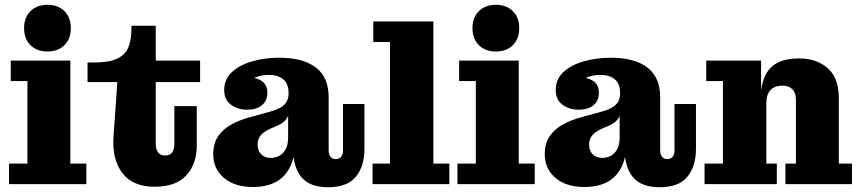

<svg xmlns="http://www.w3.org/2000/svg" viewBox="-20 -772 3612 805"><path d="M18 0V-86H95V-432H25V-518H275V-86H342V0ZM179 -556Q135 -556 108 -582.5Q81 -609 81 -654Q81 -699 108 -725.5Q135 -752 179 -752Q223 -752 250 -725.5Q277 -699 277 -654Q277 -609 250 -582.5Q223 -556 179 -556Z M628 11Q536 11 492.5 -47Q449 -105 456 -201L472 -428H347V-510H375Q435 -510 469 -525Q503 -540 517 -571Q531 -602 531 -651V-664H633V-169Q633 -147 642.5 -133.5Q652 -120 672 -120Q693 -120 702 -133Q711 -146 711 -169V-327H805V-163Q805 -84 761 -36.5Q717 11 628 11ZM633 -428V-518H819V-428Z M1015 -312Q978 -312 949 -332.5Q920 -353 920 -395Q920 -440 952.5 -470Q985 -500 1038 -515Q1091 -530 1151 -530Q1252 -530 1305.5 -488Q1359 -446 1358 -361L1190 -380Q1190 -422 1167 -440Q1144 -458 1108 -458Q1082 -458 1060.5 -451Q1039 -444 1023.5 -431Q1008 -418 999 -400L1000 -450Q1047 -450 1074 -434.5Q1101 -419 1101 -383Q1101 -350 1078.5 -331Q1056 -312 1015 -312ZM1356 13Q1279 13 1244 -29Q1209 -71 1209 -147V-162H1188V-287H1184L1190 -332V-380L1358 -361V-140Q1358 -124 1366 -114.5Q1374 -105 1387 -105Q1402 -105 1410 -114.5Q1418 -124 1418 -140V-336H1508V-149Q1508 -75 1472 -31Q1436 13 1356 13ZM1041 12Q963 12 918.5 -26.5Q874 -65 874 -125Q874 -170 894 -200Q914 -230 949 -249.5Q984 -269 1029 -281L1116 -305Q1141 -312 1157 -321.5Q1173 -331 1181.5 -345.5Q1190 -360 1190 -381L1193 -287H1188Q1183 -273 1170.5 -262Q1158 -251 1138 -243L1119 -235Q1100 -227 1087 -217.5Q1074 -208 1067 -195.5Q1060 -183 1060 -166Q1060 -140 1075 -125Q1090 -110 1115 -110Q1135 -110 1151.5 -119Q1168 -128 1178 -147Q1188 -166 1188 -197L1218 -186Q1218 -118 1197 -74Q1176 -30 1136.5 -9Q1097 12 1041 12Z M1542 0V-86H1615V-596H1545V-682H1797V-86H1864V0Z M1898 0V-86H1975V-432H1905V-518H2155V-86H2222V0ZM2059 -556Q2015 -556 1988 -582.5Q1961 -609 1961 -654Q1961 -699 1988 -725.5Q2015 -752 2059 -752Q2103 -752 2130 -725.5Q2157 -699 2157 -654Q2157 -609 2130 -582.5Q2103 -556 2059 -556Z M2405 -312Q2368 -312 2339 -332.5Q2310 -353 2310 -395Q2310 -440 2342.5 -470Q2375 -500 2428 -515Q2481 -530 2541 -530Q2642 -530 2695.5 -488Q2749 -446 2748 -361L2580 -380Q2580 -422 2557 -440Q2534 -458 2498 -458Q2472 -458 2450.5 -451Q2429 -444 2413.5 -431Q2398 -418 2389 -400L2390 -450Q2437 -450 2464 -434.5Q2491 -419 2491 -383Q2491 -350 2468.5 -331Q2446 -312 2405 -312ZM2746 13Q2669 13 2634 -29Q2599 -71 2599 -147V-162H2578V-287H2574L2580 -332V-380L2748 -361V-140Q2748 -124 2756 -114.5Q2764 -105 2777 -105Q2792 -105 2800 -114.5Q2808 -124 2808 -140V-336H2898V-149Q2898 -75 2862 -31Q2826 13 2746 13ZM2431 12Q2353 12 2308.5 -26.5Q2264 -65 2264 -125Q2264 -170 2284 -200Q2304 -230 2339 -249.5Q2374 -269 2419 -281L2506 -305Q2531 -312 2547 -321.5Q2563 -331 2571.5 -345.5Q2580 -360 2580 -381L2583 -287H2578Q2573 -273 2560.5 -262Q2548 -251 2528 -243L2509 -235Q2490 -227 2477 -217.5Q2464 -208 2457 -195.5Q2450 -183 2450 -166Q2450 -140 2465 -125Q2480 -110 2505 -110Q2525 -110 2541.5 -119Q2558 -128 2568 -147Q2578 -166 2578 -197L2608 -186Q2608 -118 2587 -74Q2566 -30 2526.5 -9Q2487 12 2431 12Z M3273 0V-86H3317V-353Q3317 -383 3302 -398Q3287 -413 3261 -413Q3243 -413 3227.5 -406.5Q3212 -400 3202.5 -383.5Q3193 -367 3193 -337L3167 -336Q3167 -394 3181 -437Q3195 -480 3230.5 -503.5Q3266 -527 3332 -527Q3403 -527 3450 -486.5Q3497 -446 3497 -358V-86H3552V0ZM2934 0V-86H3011V-432H2941V-518H3171V-359L3193 -363V-86H3237V0Z"/></svg>

Font: Montagu Slab
Style: Bold
Weight: 700
Designer: Florian Karsten
Foundry: Florian Karsten
Version: Version 1.000